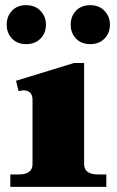

<svg xmlns="http://www.w3.org/2000/svg" viewBox="-20 -724 452 744"><path d="M6 -628Q6 -661 26.5 -682.5Q47 -704 81 -704Q116 -704 137 -682Q158 -660 158 -628Q158 -596 137 -574.5Q116 -553 81 -553Q47 -553 26.5 -574.5Q6 -596 6 -628ZM254 -628Q254 -661 274.5 -682.5Q295 -704 330 -704Q364 -704 385 -682Q406 -660 406 -628Q406 -596 385 -574.5Q364 -553 330 -553Q295 -553 274.5 -574.5Q254 -596 254 -628ZM20 -48H52Q106 -48 106 -88V-337Q106 -357 96 -365.5Q86 -374 71 -374Q66 -374 52 -371L42 -411L267 -480H306V-88Q306 -48 360 -48H392V0H20Z"/></svg>

Font: Taviraj Black
Style: Regular
Weight: 900
Designer: Katatrad Team
Foundry: CadsonDemak
Version: Version 1.001